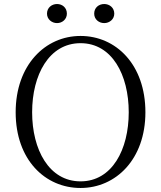

<svg xmlns="http://www.w3.org/2000/svg" viewBox="-20 -921 802 956"><path d="M264 -806C290 -806 313 -825 313 -853C313 -883 290 -901 264 -901C238 -901 214 -883 214 -853C214 -825 238 -806 264 -806ZM499 -806C525 -806 549 -825 549 -853C549 -883 525 -901 499 -901C472 -901 449 -883 449 -853C449 -825 472 -806 499 -806ZM381 15C557 15 704 -128 704 -362C704 -600 557 -742 381 -742C205 -742 58 -597 58 -362C58 -125 205 15 381 15ZM381 -18C224 -18 140 -176 140 -362C140 -548 224 -706 381 -706C538 -706 621 -548 621 -362C621 -176 538 -18 381 -18Z"/></svg>

Font: Noto Serif CJK SC Light
Style: Regular
Weight: 300
Designer: Ryoko NISHIZUKA 西塚涼子 (kana & ideographs); Frank Grießhammer (Latin, Greek & Cyrillic); Wenlong ZHANG 张文龙 (bopomofo); San
Foundry: Adobe
Version: Version 2.001;hotconv 1.1.0;makeotfexe 2.6.0